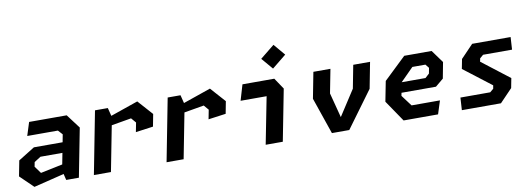

<svg xmlns="http://www.w3.org/2000/svg" viewBox="-62 -1210 4464 1613"><g transform="rotate(-10 2170.0 -403.0)"><path d="M397.5 0H505.5L586 -414L495.5 -534H175L139 -420.5H400.5L435 -382.5L422.5 -317H177.5L37.5 -230L12 -98L124.5 11L384.5 -53ZM155 -155.5 162.5 -194 218 -229.5H405.5L387 -134L199 -95Z M1043.5 -294 1193 -314.5 1213 -419 1099.5 -546 864 -464.5 846.5 -534H737L633.5 0H779L854 -386L1023.5 -415L1059 -373.5Z M1663.5 -294 1813 -314.5 1833 -419 1719.5 -546 1484 -464.5 1466.5 -534H1357L1253.5 0H1399L1474 -386L1643.5 -415L1679 -373.5Z M2099 0H2245L2330.5 -439L2266.5 -534H1995L1955.5 -400.5H2177.5ZM2187.5 -717.5 2271 -619.5 2392 -717.5 2309 -815.5Z M2664 0H2812L3040.5 -311.5L3083.5 -534H2940L2902 -337L2761 -119.5L2706 -330.5L2745.5 -534H2600L2557 -311.5Z M3275.5 0H3569.5L3605.5 -113H3363.5L3293.5 -206.5L3298.5 -232H3592.5L3661 -289L3687 -426L3608.5 -534H3375L3185.5 -353L3152 -181.5ZM3315.5 -319 3426 -430H3537.5L3562.5 -398.5L3553.5 -351L3518.5 -319Z M3772.5 0H4106L4212.5 -111L4228.5 -193.5L3994 -374.5L3999.5 -402.5L4029 -427.5H4276L4282.5 -534H3954.5L3848.5 -423.5L3832.5 -341L4068 -160L4063 -131.5L4033 -106.5H3779Z"/></g></svg>

Font: Monaspace Krypton
Style: Bold Italic
Weight: 700
Italic angle: -11°
Designer: Riley Cran & the Lettermatic Team
Foundry: Lettermatic
Version: Version 1.101 (Monaspace Krypton)